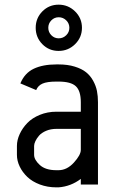

<svg xmlns="http://www.w3.org/2000/svg" viewBox="-20 -787 490 819"><path d="M160.6 -598.6Q132.3 -627.4 132.3 -668.5Q132.3 -709.5 160.6 -738.3Q189 -767.1 230 -767.1Q271 -767.1 300.3 -738.3Q329.6 -709.5 329.6 -668.5Q329.6 -627.4 300.3 -598.6Q271 -569.8 230 -569.8Q189 -569.8 160.6 -598.6ZM199 -700.2Q186 -687 186 -668.5Q186 -649.9 199 -636.7Q211.9 -623.5 230.5 -623.5Q249 -623.5 262.5 -636.7Q275.9 -649.9 275.9 -668.5Q275.9 -687 262.5 -700.2Q249 -713.4 230.5 -713.4Q211.9 -713.4 199 -700.2ZM220.7 -237.3Q196.3 -237.3 176.8 -229Q157.2 -220.7 146.7 -208.5Q136.2 -196.3 130.9 -184.8Q125.5 -173.3 125.5 -164.6V-126.5Q125.5 -105.5 149.7 -83.3Q173.8 -61 220.7 -61H229.5Q265.6 -61 295.2 -93.5Q324.7 -126 324.7 -147.5V-237.3ZM220.7 -512.2H229.5Q268.6 -512.2 298.6 -502.9Q328.6 -493.7 347.2 -478.8Q365.7 -463.9 377.4 -442.4Q389.2 -420.9 393.6 -398.9Q397.9 -377 397.9 -351.1V0H324.7V-23.9Q282.2 8.3 229.5 12.2H220.7Q182.6 12.2 150.1 0Q117.7 -12.2 96.7 -32.2Q75.7 -52.2 64 -76.7Q52.2 -101.1 52.2 -126.5V-164.6Q52.2 -189.5 64 -215.1Q75.7 -240.7 96.4 -262.2Q117.2 -283.7 149.9 -297.1Q182.6 -310.5 220.7 -310.5H324.7V-351.1Q324.7 -398.9 303.7 -418.9Q282.7 -439 229.5 -439H220.7Q180.7 -439 161.4 -430.4Q142.1 -421.9 134.3 -402.8L66.9 -431.2Q85 -475.1 123.8 -493.7Q162.6 -512.2 220.7 -512.2Z"/></svg>

Font: Anka/Coder Narrow
Style: Regular
Weight: 400
Width: 3
Monospace: yes
Version: Version 001.100